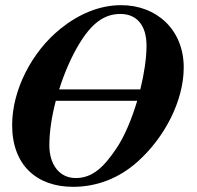

<svg xmlns="http://www.w3.org/2000/svg" viewBox="-20 -705 762 743"><path d="M691 -444C691 -590 586 -685 449 -685C365 -685 285 -651 213 -593C102 -503 27 -356 27 -221C27 -66 122 18 263 18C356 18 441 -16 511 -78C618 -173 691 -316 691 -444ZM209 -359C229 -423 256 -484 284 -531C334 -615 383 -651 446 -651C506 -651 547 -611 547 -528C547 -480 538 -420 523 -359ZM511 -315C490 -245 462 -177 430 -130C381 -57 337 -16 273 -16C210 -16 171 -68 171 -143C171 -194 180 -255 196 -315Z"/></svg>

Font: STIXGeneral
Style: Bold Italic
Weight: 700
Italic angle: -16.33°
Designer: MicroPress Inc., with final additions and corrections provided by Coen Hoffman, Elsevier (retired)
Version: Version 1.1.0